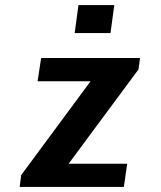

<svg xmlns="http://www.w3.org/2000/svg" viewBox="-20 -741 640 761"><path d="M58 0 64 -47 339 -419H129L143 -511H535L529 -466L252 -92H484L471 0ZM276 -610 291 -721H433L418 -610Z"/></svg>

Font: Chivo Mono SemiBold
Style: Italic
Weight: 600
Italic angle: -8.05°
Monospace: yes
Version: Version 1.008